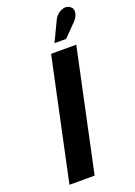

<svg xmlns="http://www.w3.org/2000/svg" viewBox="-170 -975 728 1039"><g transform="rotate(-20 194.5 -455.0)"><path d="M364 -819Q377 -832 384 -848Q391 -864 389 -879Q387 -894 372 -903Q357 -913 338.5 -909Q320 -905 305 -892.5Q290 -880 283 -865L227 -748H294ZM41 0H186L335 -700H190Z"/></g></svg>

Font: Advent Pro ExtraBold
Style: Italic
Weight: 800
Italic angle: -12°
Version: Version 3.000